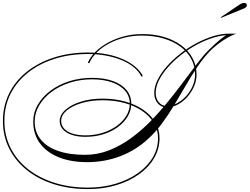

<svg xmlns="http://www.w3.org/2000/svg" viewBox="-33 -1034 1707 1312"><path d="M568 258Q440 258 333.5 224Q227 190 149.5 127.5Q72 65 29.5 -20Q-13 -105 -13 -208Q-13 -310 29.5 -395.5Q72 -481 150 -543.5Q228 -606 334.5 -640.5Q441 -675 568 -675Q634 -675 694.5 -663.5Q755 -652 804.5 -630.5Q854 -609 889.5 -579.5Q925 -550 943 -514L933 -511Q916 -546 881.5 -574.5Q847 -603 798.5 -623Q750 -643 691.5 -654Q633 -665 568 -665Q443 -665 338.5 -631.5Q234 -598 157.5 -537Q81 -476 39 -392.5Q-3 -309 -3 -208Q-3 -108 39 -24Q81 60 157 120.5Q233 181 337.5 214.5Q442 248 568 248Q669 248 756 222Q843 196 908.5 150Q974 104 1010.5 42.5Q1047 -19 1047 -90Q1047 -146 1018.5 -193.5Q990 -241 939 -276Q888 -311 818.5 -330Q749 -349 666 -349Q589 -349 525 -330Q461 -311 423 -279Q385 -247 385 -208Q385 -178 405 -155.5Q425 -133 462.5 -121Q500 -109 551 -109Q613 -109 667.5 -126Q722 -143 764 -173Q806 -203 830 -242.5Q854 -282 854 -326Q854 -376 822 -413.5Q790 -451 732 -471.5Q674 -492 596 -492Q516 -492 445 -469.5Q374 -447 320 -407Q266 -367 235 -314.5Q204 -262 204 -203Q204 -132 245 -81Q286 -30 363 -3Q440 24 548 24Q634 24 712.5 -7Q791 -38 862.5 -90Q934 -142 998 -208Q1062 -274 1119 -344.5Q1176 -415 1226 -482.5Q1276 -550 1318.5 -605.5Q1361 -661 1397 -696Q1445 -743 1474 -766Q1503 -789 1529 -804H1581Q1555 -795 1523 -777Q1491 -759 1460 -735.5Q1429 -712 1405 -688Q1357 -639 1316 -577.5Q1275 -516 1236 -449Q1197 -382 1157.5 -316Q1118 -250 1074 -190.5Q1030 -131 978 -84Q895 -7 788.5 33.5Q682 74 563 74Q450 74 367 40Q284 6 239 -56Q194 -118 194 -203Q194 -265 225.5 -319Q257 -373 312.5 -414.5Q368 -456 440.5 -479Q513 -502 596 -502Q678 -502 738 -480.5Q798 -459 831 -419.5Q864 -380 864 -326Q864 -279 839.5 -238Q815 -197 772 -165.5Q729 -134 672.5 -116.5Q616 -99 551 -99Q497 -99 457.5 -112.5Q418 -126 396.5 -150Q375 -174 375 -207Q375 -249 414.5 -284Q454 -319 520.5 -339.5Q587 -360 667 -360Q751 -360 822.5 -340Q894 -320 946.5 -283.5Q999 -247 1028 -198Q1057 -149 1057 -90Q1057 -17 1020 46.5Q983 110 916 157.5Q849 205 760.5 231.5Q672 258 568 258ZM1106 -300Q1069 -300 1045 -328Q1021 -356 1021 -399Q1021 -442 1044 -488.5Q1067 -535 1107 -580.5Q1147 -626 1198.5 -666.5Q1250 -707 1308 -738Q1366 -769 1424.5 -787Q1483 -805 1537 -804V-794Q1485 -795 1427.5 -777.5Q1370 -760 1313 -729.5Q1256 -699 1205.5 -659.5Q1155 -620 1115.5 -575.5Q1076 -531 1053.5 -486Q1031 -441 1031 -399Q1031 -360 1052.5 -335Q1074 -310 1106 -310Q1142 -310 1176.5 -328.5Q1211 -347 1239 -377.5Q1267 -408 1283.5 -446.5Q1300 -485 1300 -524Q1300 -583 1273.5 -632Q1247 -681 1198.5 -716.5Q1150 -752 1083 -771.5Q1016 -791 935 -791Q875 -791 818.5 -777Q762 -763 713.5 -737.5Q665 -712 630 -677.5Q595 -643 577 -602L567 -605Q585 -647 622 -682.5Q659 -718 708.5 -744.5Q758 -771 816 -786Q874 -801 935 -801Q1017 -802 1085.5 -782Q1154 -762 1204.5 -725Q1255 -688 1282.5 -637Q1310 -586 1310 -524Q1310 -482 1292.5 -442.5Q1275 -403 1246 -370.5Q1217 -338 1180.5 -319Q1144 -300 1106 -300ZM1477 -912 1475 -916 1609 -1006Q1622 -1014 1635 -1014Q1654 -1014 1654 -998Q1654 -985 1636 -977Z"/></svg>

Font: Ballet
Style: Regular
Weight: 400
Designer: Maximiliano R. Sproviero
Foundry: Omnibus-Type
Version: Version 1.100